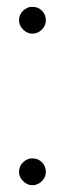

<svg xmlns="http://www.w3.org/2000/svg" viewBox="-20 -537 191 565"><path d="M75 -438Q60 -438 48 -450Q36 -462 36 -477Q36 -494 48 -505.5Q60 -517 75 -517Q92 -517 103.5 -505.5Q115 -494 115 -477Q115 -467 109.5 -458Q104 -449 95 -443.5Q86 -438 75 -438ZM75 8Q60 8 48 -4Q36 -16 36 -31Q36 -48 48 -59.5Q60 -71 75 -71Q92 -71 103.5 -59.5Q115 -48 115 -31Q115 -21 109.5 -12Q104 -3 95 2.5Q86 8 75 8Z"/></svg>

Font: MuseoModerno Thin ExtraLight
Style: Regular
Weight: 250
Version: Version 1.002